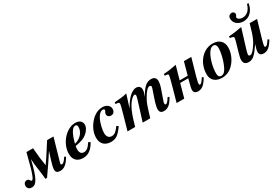

<svg xmlns="http://www.w3.org/2000/svg" viewBox="11 -1663 3824 2641"><g transform="rotate(-30 1923.5 -342.0)"><path d="M615 -135C575 -73 556 -59 539 -59C528 -59 520 -64 520 -76C520 -82 539 -145 544 -162L626 -449H525C453 -339 397 -245 335 -160C321 -242 309 -342 302 -449H197C170 -358 111 -72 66 -72C43 -72 47 -112 7 -112C-27 -112 -48 -85 -48 -53C-48 -8 -16 11 22 11C89 11 138 -59 201 -331H202C206 -223 230 -120 239 0H265C361 -136 396 -189 472 -306H473L433 -181C416 -128 404 -75 404 -50C404 -9 429 9 472 9C532 9 582 -25 637 -122Z M1001 -143C955 -74 926 -51 883 -51C841 -51 819 -79 819 -133C819 -149 821 -162 825 -182C922 -199 970 -217 1013 -253C1053 -287 1082 -332 1082 -375C1082 -426 1042 -462 977 -462C832 -462 689 -299 689 -134C689 -35 748 13 835 13C912 13 974 -26 1030 -126ZM990 -390C990 -307 922 -234 832 -214C868 -353 911 -429 959 -429C983 -429 990 -413 990 -390Z M1447 -142C1399 -75 1368 -51 1325 -51C1281 -51 1252 -82 1252 -140C1252 -185 1270 -283 1306 -352C1329 -396 1360 -429 1398 -429C1410 -429 1422 -422 1422 -412C1422 -390 1401 -382 1401 -352C1401 -322 1425 -301 1459 -301C1496 -301 1521 -330 1521 -372C1521 -425 1469 -462 1409 -462C1342 -462 1279 -430 1229 -377C1170 -315 1124 -230 1124 -138C1124 -40 1186 13 1277 13C1310 13 1337 7 1360 -5C1405 -28 1437 -72 1475 -124Z M2258 -135C2254 -130 2250 -124 2246 -117C2223 -80 2201 -59 2188 -59C2179 -59 2172 -65 2172 -77C2172 -95 2175 -103 2193 -154L2238 -282C2253 -325 2259 -365 2259 -391C2259 -432 2232 -462 2184 -462C2112 -462 2061 -423 1986 -290C2006 -342 2013 -367 2013 -395C2013 -437 1987 -462 1945 -462C1905 -462 1863 -436 1831 -404C1804 -377 1776 -346 1727 -262H1726L1789 -461C1726 -446 1702 -443 1589 -434V-407H1607C1633 -407 1645 -398 1645 -382C1645 -367 1637 -329 1609 -232L1543 0H1664C1717 -189 1754 -274 1811 -342C1833 -368 1861 -389 1876 -389C1886 -389 1894 -383 1894 -367C1894 -350 1881 -309 1849 -207L1784 0H1904C1962 -192 1969 -210 2005 -273C2047 -348 2087 -389 2117 -389C2129 -389 2140 -379 2140 -368C2140 -362 2137 -351 2133 -338L2089 -208C2067 -144 2053 -86 2053 -57C2053 -11 2076 9 2119 9C2181 9 2228 -25 2280 -122Z M2801 -135C2761 -73 2747 -59 2730 -59C2722 -59 2716 -66 2716 -76C2716 -86 2722 -124 2739 -183L2815 -449H2698L2643 -249H2515L2575 -462C2511 -448 2426 -436 2370 -434V-407C2412 -406 2425 -402 2425 -383C2425 -371 2413 -324 2380 -204L2323 0H2444L2504 -215H2632L2622 -177C2610 -130 2595 -76 2595 -51C2595 -10 2620 9 2663 9C2723 9 2768 -25 2823 -122Z M3321 -311C3321 -403 3260 -462 3160 -462C3092 -462 3028 -435 2977 -385C2917 -326 2877 -235 2877 -135C2877 -37 2947 13 3041 13C3108 13 3167 -13 3216 -62C3277 -123 3321 -217 3321 -311ZM3202 -372C3202 -285 3165 -145 3116 -65C3095 -31 3071 -16 3045 -16C3015 -16 2996 -36 2996 -80C2996 -182 3035 -335 3095 -402C3114 -423 3134 -433 3155 -433C3184 -433 3202 -410 3202 -372Z M3843 -697C3821 -619 3776 -562 3694 -562C3661 -562 3622 -584 3622 -608C3622 -628 3641 -627 3641 -658C3641 -681 3619 -697 3597 -697C3575 -697 3540 -682 3540 -637C3540 -554 3615 -512 3682 -512C3803 -512 3857 -617 3867 -697ZM3843 -133C3808 -79 3788 -59 3771 -59C3760 -59 3757 -70 3757 -80C3757 -92 3769 -137 3782 -183L3860 -449H3742C3688 -249 3658 -194 3600 -118C3570 -79 3548 -63 3530 -63C3514 -63 3506 -68 3506 -85C3506 -100 3508 -115 3522 -160L3615 -462C3554 -449 3456 -435 3405 -434V-407C3451 -404 3463 -394 3463 -379C3463 -363 3454 -333 3446 -304L3409 -176C3395 -126 3387 -95 3387 -70C3387 -17 3415 9 3465 9C3530 9 3569 -23 3663 -161H3664C3646 -106 3638 -80 3638 -51C3638 -10 3662 9 3706 9C3766 9 3813 -31 3865 -120Z"/></g></svg>

Font: XITS
Style: Bold Italic
Weight: 700
Italic angle: -16.33°
Designer: MicroPress Inc., with final additions and corrections provided by Coen Hoffman, Elsevier (retired)
Version: Version 1.105